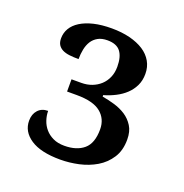

<svg xmlns="http://www.w3.org/2000/svg" viewBox="-90 -805 579 605"><g transform="rotate(20 200.0 -502.0)"><path d="M173.8 -279.8Q108.4 -279.8 74.2 -302.5Q40 -325.2 40 -361.8Q40 -383.8 52.5 -397.5Q64.9 -411.1 85.9 -411.1Q85.9 -395.5 91.1 -380.1Q96.2 -364.7 106.7 -352.5Q117.2 -340.3 133.1 -332.8Q148.9 -325.2 170.9 -325.2Q212.4 -325.2 236.1 -345.5Q259.8 -365.7 259.8 -412.1Q259.8 -447.3 234.4 -468Q209 -488.8 153.8 -488.8H121.1V-529.8H153.8Q172.9 -529.8 189 -535.9Q205.1 -542 217.3 -553.2Q229.5 -564.5 236.3 -580.3Q243.2 -596.2 243.2 -616.2Q243.2 -649.4 230 -666.7Q216.8 -684.1 186 -684.1Q167 -684.1 154.3 -677Q141.6 -669.9 134 -658Q126.5 -646 123.3 -630.1Q120.1 -614.3 120.1 -597.2Q103 -597.2 89.1 -598.9Q75.2 -600.6 65.7 -605.5Q56.2 -610.4 51 -618.7Q45.9 -627 45.9 -640.1Q45.9 -658.2 54.9 -673.6Q64 -689 81.8 -700.2Q99.6 -711.4 125.7 -717.8Q151.9 -724.1 186 -724.1Q219.2 -724.1 246.6 -717.3Q273.9 -710.4 293.5 -697.8Q313 -685.1 323.5 -666.7Q334 -648.4 334 -625Q334 -603 325.7 -585.7Q317.4 -568.4 303.5 -555.2Q289.6 -542 271 -532.5Q252.4 -522.9 231.9 -517.1V-512.2Q252 -508.8 272.9 -502.7Q293.9 -496.6 311.3 -485.4Q328.6 -474.1 339.8 -456.3Q351.1 -438.5 351.1 -411.1Q351.1 -374.5 334.7 -349.4Q318.4 -324.2 292.5 -308.8Q266.6 -293.5 235.4 -286.6Q204.1 -279.8 173.8 -279.8Z"/></g></svg>

Font: Noto Serif
Style: Regular
Weight: 400
Designer: Monotype Design team
Foundry: Monotype Imaging Inc.
Version: Version 1.02